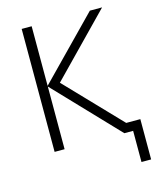

<svg xmlns="http://www.w3.org/2000/svg" viewBox="-130 -805 892 1077"><g transform="rotate(-15 316.5 -266.5)"><path d="M567 -714 229 -367 530 -53H612V181H556V0H505L158 -364V0H100V-714H158V-368L496 -714Z"/></g></svg>

Font: RS Noto Sans Light
Style: Regular
Weight: 300
Designer: Monotype Design Team
Foundry: Monotype Imaging Inc.
Version: Version 3.10